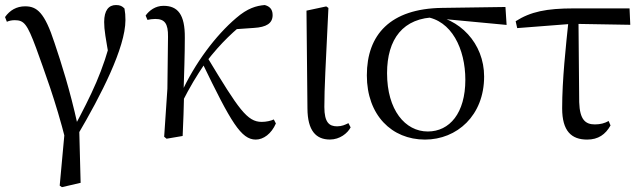

<svg xmlns="http://www.w3.org/2000/svg" viewBox="-20 -551 2598 778"><path d="M221.9 201.2 230.9 207.4 306.7 189.8 300.6 -44.3 294.4 -45.7C263.3 -187.1 227.9 -297.1 201.1 -376.7C160.8 -501 129.5 -525.4 81.9 -525.4C47 -525.4 19.8 -509.3 0.4 -481.9L7.8 -462.8C18.2 -467.4 29.1 -469.2 39.8 -469.2C77.5 -469.2 90.1 -453.8 126.3 -356.6C159.1 -264.6 205.3 -143.7 246.5 19.9L245.4 -54.5ZM294.2 -3.5C389.5 -165.4 488.3 -358 488.3 -469.6C488.3 -487.9 487.3 -500.6 484.4 -516.5C475.3 -525.8 467.4 -530.6 449.9 -530.6C420.3 -530.6 402.1 -508.8 402.1 -461.8C402.1 -429.6 407.4 -400.5 425.5 -298.4L434.1 -409.4C397.4 -262.3 353.4 -172.6 276.9 -28.9Z M655 11.1 720.1 0C723.1 -57.9 724.5 -114.7 726 -174.4L723.8 -177.6C726.1 -251.6 728.9 -329 728.9 -397.8C729.9 -492.9 699.9 -527.4 642.6 -527.4C609.7 -527.4 584.8 -508.6 570.1 -488L577.5 -470.4C587.3 -472.6 597.8 -474.2 609.2 -474.2C646.8 -474.2 661.6 -456.3 660.8 -402.2L658.3 -191.8L645.2 3.1ZM713.7 -128.6C753.6 -206.8 773.3 -237.8 810.2 -293.4L815.8 -300.4C874.9 -377.1 931.3 -429.8 991.1 -474.7L919.1 -431.6L1009.1 -437.9C1059.1 -440.9 1084.7 -456.2 1084.7 -489.9C1084.7 -515.9 1070 -526 1052.7 -530.6C1018.9 -527.8 983.1 -517.9 937.1 -478.1C854.2 -407.6 768.8 -294.6 713.1 -171L706.2 -155.3H699.1ZM1016.4 14.6C1047.3 14.6 1079.7 -8.6 1097.9 -50.7L1089.5 -67C1078.1 -61.7 1060 -57.1 1040.3 -57.1C981.7 -57.1 947.3 -107.9 821 -317.2L799.8 -295.8C916.1 -55.1 957.2 14.6 1016.4 14.6Z M1316.8 14.4C1357.1 14.4 1388.3 -11.1 1400.8 -34.8L1391.9 -52C1378.5 -45.5 1365.5 -39.1 1346 -39.1C1314.4 -39.1 1294.3 -54.3 1294.3 -117.6C1294.3 -195.6 1299.5 -282.9 1310.8 -518.8L1302 -525L1221.9 -507.9L1225.8 -111.9C1226.2 -20.4 1261.2 14.4 1316.8 14.4Z M1702 14.6C1831.7 14.6 1941.7 -82.8 1941.7 -240.9C1941.7 -375.3 1842.8 -479.5 1715 -492L1701.6 -483C1809.7 -469.8 1865.6 -352.9 1865.6 -227.7C1865.6 -93.1 1802.2 -18.2 1713.4 -18.2C1621.7 -18.2 1548.4 -105.3 1548.4 -254.5C1548.4 -391.9 1612.6 -480.5 1749.2 -481L1766.1 -475.1L2032.8 -450L2028.1 -522.7L1770.8 -519C1562.2 -516 1466.5 -411.2 1466.5 -245.6C1466.5 -84.4 1567.5 14.6 1702 14.6Z M2075.7 -437.1 2299.4 -454.5 2533.9 -450.5 2531 -517H2305.4C2193.9 -517 2130 -503.6 2069.5 -465ZM2359.2 14.6C2404.1 14.6 2433.4 -6.1 2453.9 -42.7L2446.3 -60.7C2430.1 -51.7 2413.1 -46.9 2390.5 -46.9C2352.7 -46.9 2329.2 -65.2 2327 -136.8L2324 -474.9H2284.5C2272.4 -359.7 2257.9 -227.8 2257.9 -112.1C2257.9 -20 2295.3 14.6 2359.2 14.6Z"/></svg>

Font: Source Han Serif CN VF
Style: Regular
Weight: 250
Designer: Ryoko NISHIZUKA 西塚涼子 (kana & ideographs); Frank Grießhammer (Latin, Greek & Cyrillic); Wenlong ZHANG 张文龙 (bopomofo); San
Foundry: Adobe
Version: Version 2.002;hotconv 1.1.0;makeotfexe 2.6.0